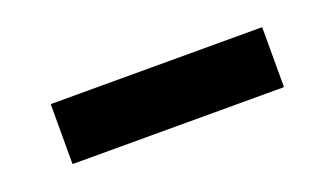

<svg xmlns="http://www.w3.org/2000/svg" viewBox="-29 -865 597 343"><g transform="rotate(-20 269.5 -694.0)"><path d="M70 -751 69 -750V-638L70 -637H470L471 -638V-750L470 -751Z"/></g></svg>

Font: Hussar Woodtype
Style: SeBd
Weight: 900
Foundry: Cannot Into Space Fonts
Version: Version 1.07